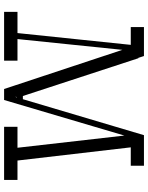

<svg xmlns="http://www.w3.org/2000/svg" viewBox="90 -830 740 961"><g transform="rotate(90 460.5 -350.0)"><path d="M784 -67 718 -634H810V-700H657L477 -94H461L272 -672H270L261 -700H116V-634H205L146 -67H40V0H284V-67H176L230 -592L426 0H481L659 -602L720 -67H615V0H881V-67ZM466 -64H468L465 -55Z"/></g></svg>

Font: Space Cowgirl Light
Style: Regular
Weight: 300
Designer: Valery Marier
Foundry: Valery Marier
Version: Version 1.000;hotconv 1.0.109;makeotfexe 2.5.65596